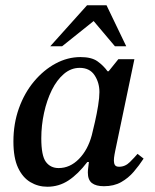

<svg xmlns="http://www.w3.org/2000/svg" viewBox="-20 -697 590 730"><path d="M160 13Q125 13 95.5 -4.5Q66 -22 48.5 -59.5Q31 -97 31 -159Q31 -227 52 -285.5Q73 -344 109.5 -387.5Q146 -431 191.5 -455.5Q237 -480 286 -480Q328 -480 350.5 -464Q373 -448 389 -426H393L430 -472H491L418 -123Q418 -123 415.5 -110Q413 -97 413 -86Q413 -76 417 -69.5Q421 -63 433 -63Q456 -63 474 -81Q492 -99 503 -112L526 -94Q509 -68 488.5 -44Q468 -20 440.5 -4.5Q413 11 375 11Q345 11 329.5 -1Q314 -13 314 -41Q314 -50 315.5 -60Q317 -70 318 -81H312Q277 -35 240.5 -11Q204 13 160 13ZM203 -58Q246 -58 280 -92.5Q314 -127 329 -183Q334 -203 341 -233.5Q348 -264 353 -295Q358 -326 358 -347Q358 -383 339.5 -411Q321 -439 283 -439Q250 -439 223 -416Q196 -393 177 -354.5Q158 -316 147.5 -268Q137 -220 137 -171Q137 -105 154.5 -81.5Q172 -58 203 -58ZM216 -521H171L311 -677H385L460 -521H417L336 -617Z"/></svg>

Font: STIX Two Text Medium
Style: Italic
Weight: 500
Italic angle: -12°
Designer: Ross Mills, John Hudson & Paul Hanslow, Tiro Typeworks Ltd; with prior portions MicroPress Inc. and Coen Hoffman, Elsevi
Foundry: Tiro Typeworks Ltd
Version: Version 2.13 b171